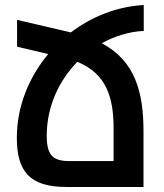

<svg xmlns="http://www.w3.org/2000/svg" viewBox="-20 -744 652 764"><path d="M552 -621V-724C445 -718 345 -678 262 -615L48 -665V-558L172 -529C95 -437 47 -320 47 -196C47 -64 96 0 244 0H551V-221C551 -375 519 -501 385 -572C436 -600 492 -618 552 -621ZM258 -103C192 -103 166 -124 166 -204C166 -318 213 -422 288 -498C404 -450 432 -356 432 -233V-103Z"/></svg>

Font: Noto Sans Armenian Condensed SemiBold
Style: Regular
Weight: 600
Width: 3
Designer: Monotype Design Team
Foundry: Monotype Imaging Inc.
Version: Version 2.008